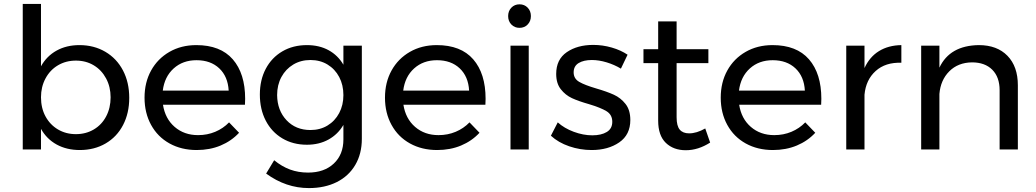

<svg xmlns="http://www.w3.org/2000/svg" viewBox="-20 -762 5285 979"><path d="M639 -263Q639 -185 607.5 -124.5Q576 -64 518.5 -30.5Q461 3 387 3Q320 3 269 -25Q218 -53 189 -105V0H96V-742H189V-424Q218 -476 268.5 -504Q319 -532 385 -532Q459 -532 517 -498Q575 -464 607 -403Q639 -342 639 -263ZM544 -266Q544 -319 521 -362Q498 -405 458 -429Q418 -453 367 -453Q316 -453 275.5 -429Q235 -405 212 -362Q189 -319 189 -266Q189 -211 212 -168.5Q235 -126 275.5 -102Q316 -78 367 -78Q418 -78 458.5 -102Q499 -126 521.5 -169Q544 -212 544 -266Z M1230 -258Q1230 -238 1229 -228H811Q822 -157 870.5 -115Q919 -73 990 -73Q1037 -73 1077.5 -90Q1118 -107 1148 -138L1199 -85Q1160 -43 1105 -20Q1050 3 983 3Q905 3 844.5 -30.5Q784 -64 750.5 -125Q717 -186 717 -264Q717 -342 750.5 -402.5Q784 -463 844 -497.5Q904 -532 981 -532Q1104 -532 1167 -459.5Q1230 -387 1230 -258ZM1146 -300Q1142 -372 1098 -413.5Q1054 -455 982 -455Q912 -455 865.5 -413Q819 -371 810 -300Z M1825 -529V-54Q1825 22 1791.5 79Q1758 136 1697 166.5Q1636 197 1555 197Q1438 197 1337 123L1378 55Q1417 87 1459 102.5Q1501 118 1551 118Q1633 118 1682 72Q1731 26 1731 -51V-125Q1703 -77 1655 -50.5Q1607 -24 1545 -24Q1474 -24 1419.5 -56.5Q1365 -89 1335 -147Q1305 -205 1305 -280Q1305 -354 1335 -411Q1365 -468 1419.5 -500Q1474 -532 1545 -532Q1608 -532 1655.5 -506Q1703 -480 1731 -432V-529ZM1731 -277Q1731 -329 1709.5 -369.5Q1688 -410 1650 -433Q1612 -456 1563 -456Q1514 -456 1475.5 -433Q1437 -410 1415 -369.5Q1393 -329 1393 -277Q1394 -199 1441 -149Q1488 -99 1563 -99Q1612 -99 1650 -122Q1688 -145 1709.5 -185.5Q1731 -226 1731 -277Z M2456 -258Q2456 -238 2455 -228H2037Q2048 -157 2096.5 -115Q2145 -73 2216 -73Q2263 -73 2303.5 -90Q2344 -107 2374 -138L2425 -85Q2386 -43 2331 -20Q2276 3 2209 3Q2131 3 2070.5 -30.5Q2010 -64 1976.5 -125Q1943 -186 1943 -264Q1943 -342 1976.5 -402.5Q2010 -463 2070 -497.5Q2130 -532 2207 -532Q2330 -532 2393 -459.5Q2456 -387 2456 -258ZM2372 -300Q2368 -372 2324 -413.5Q2280 -455 2208 -455Q2138 -455 2091.5 -413Q2045 -371 2036 -300Z M2583 -529H2676V0H2583ZM2687 -680Q2687 -654 2670.5 -637Q2654 -620 2629 -620Q2604 -620 2587.5 -637Q2571 -654 2571 -680Q2571 -706 2587.5 -723Q2604 -740 2629 -740Q2654 -740 2670.5 -723Q2687 -706 2687 -680Z M2998 -456Q2956 -456 2930.5 -440.5Q2905 -425 2905 -393Q2905 -361 2933.5 -344.5Q2962 -328 3020 -311Q3075 -295 3110 -279Q3145 -263 3169.5 -232Q3194 -201 3194 -150Q3194 -75 3137.5 -36Q3081 3 2997 3Q2938 3 2882.5 -16Q2827 -35 2789 -70L2824 -138Q2857 -108 2905.5 -90Q2954 -72 3000 -72Q3046 -72 3074 -89Q3102 -106 3102 -141Q3102 -177 3072.5 -195Q3043 -213 2983 -231Q2930 -246 2896.5 -261.5Q2863 -277 2839.5 -307Q2816 -337 2816 -385Q2816 -459 2870 -496Q2924 -533 3005 -533Q3053 -533 3099.5 -519.5Q3146 -506 3180 -483L3146 -412Q3113 -432 3073.5 -444Q3034 -456 2998 -456Z M3601 -35Q3540 4 3477 4Q3414 4 3375 -33.5Q3336 -71 3336 -147V-440H3261V-511H3336V-653H3430V-511H3592V-440H3430V-164Q3430 -120 3446 -101Q3462 -82 3494 -82Q3532 -82 3576 -107Z M4168 -258Q4168 -238 4167 -228H3749Q3760 -157 3808.5 -115Q3857 -73 3928 -73Q3975 -73 4015.5 -90Q4056 -107 4086 -138L4137 -85Q4098 -43 4043 -20Q3988 3 3921 3Q3843 3 3782.5 -30.5Q3722 -64 3688.5 -125Q3655 -186 3655 -264Q3655 -342 3688.5 -402.5Q3722 -463 3782 -497.5Q3842 -532 3919 -532Q4042 -532 4105 -459.5Q4168 -387 4168 -258ZM4084 -300Q4080 -372 4036 -413.5Q3992 -455 3920 -455Q3850 -455 3803.5 -413Q3757 -371 3748 -300Z M4576 -532V-442Q4495 -445 4445 -400Q4395 -355 4388 -279V0H4295V-529H4388V-415Q4414 -472 4462 -501.5Q4510 -531 4576 -532Z M5170 -327V0H5077V-302Q5077 -369 5039.5 -406.5Q5002 -444 4936 -444Q4865 -443 4820.5 -398.5Q4776 -354 4770 -283V0H4677V-529H4770V-417Q4823 -530 4971 -532Q5064 -532 5117 -477.5Q5170 -423 5170 -327Z"/></svg>

Font: Gontserrat
Style: Regular
Weight: 400
Designer: Julieta Ulanovsky
Foundry: Julieta Ulanovsky
Version: Version 6.001